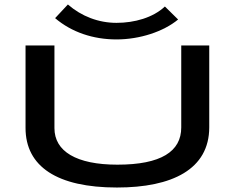

<svg xmlns="http://www.w3.org/2000/svg" viewBox="-20 -826 1040 857"><path d="M716 -797C663 -747 580 -724 500 -724C420 -724 344 -753 283 -806L226 -745C300 -682 396 -650 500 -650C604 -650 710 -685 775 -739ZM502 11C748 11 914 -70 914 -258V-623H789V-257C789 -150 699 -91 504 -91C320 -91 223 -151 223 -254V-623H94V-255C94 -82 236 11 502 11Z"/></svg>

Font: Inconsolata UltraExpanded
Style: Bold
Weight: 700
Width: 9
Monospace: yes
Designer: Raph Levien, Cyreal, Brenton Simpson
Foundry: Raph Levien, Cyreal, Google
Version: Version 3.100